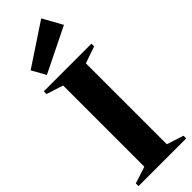

<svg xmlns="http://www.w3.org/2000/svg" viewBox="-322 -991 1003 1003"><g transform="rotate(-45 180.0 -489.5)"><path d="M4 0V-20L97 -50V-650L4 -680V-700H356V-680L263 -648V-50L356 -20V0ZM76 -749 33 -826 264 -979 324 -871Z"/></g></svg>

Font: Wittgenstein Extrabold
Style: Regular
Weight: 800
Designer: Jörg Drees
Foundry: Jörg Drees
Version: Version 1.303; ttfautohint (v1.8.4.7-5d5b)